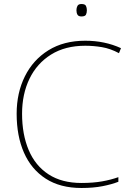

<svg xmlns="http://www.w3.org/2000/svg" viewBox="-20 -927 654 957"><path d="M405 -699Q305 -699 234.5 -655Q164 -611 127 -534.5Q90 -458 90 -360Q90 -257 123 -179Q156 -101 222 -58Q288 -15 386 -15Q444 -15 489 -23Q534 -31 570 -44V-21Q537 -8 491 1Q445 10 386 10Q280 10 208 -36.5Q136 -83 99.5 -166Q63 -249 63 -360Q63 -464 104 -546.5Q145 -629 221.5 -676.5Q298 -724 405 -724Q502 -724 583 -687L573 -662Q530 -685 488 -692Q446 -699 405 -699ZM386 -907Q404 -907 408.5 -897.5Q413 -888 413 -876Q413 -863 408.5 -854Q404 -845 386 -845Q371 -845 366 -854Q361 -863 361 -876Q361 -888 366 -897.5Q371 -907 386 -907Z"/></svg>

Font: Noto Sans Gujarati Thin
Style: Regular
Weight: 100
Designer: Jelle Bosma - Monotype Design Team, Universal Thirst
Foundry: Monotype Imaging Inc.
Version: Version 2.106; ttfautohint (v1.8.4.7-5d5b)